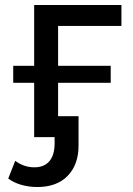

<svg xmlns="http://www.w3.org/2000/svg" viewBox="-20 -550 532 770"><path d="M213 -446H467V-530H117V-286H33V-218H117V0H199V25C199 56.3 192 80.2 178 96.5C164 112.8 144 121 118 121C90 121 64.3 112.3 41 95L13 166C27 176.7 44.2 185 64.5 191C84.8 197 106.7 200 130 200C182 200 222.5 185 251.5 155C280.5 125 295 84.7 295 34V-84H213V-218H424V-286H213Z"/></svg>

Font: ICO Headline
Style: Regular
Weight: 500
Designer: Julieta Ulanovsky
Foundry: Julieta Ulanovsky
Version: Version 7.200